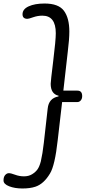

<svg xmlns="http://www.w3.org/2000/svg" viewBox="-38 -966 492 1091"><path d="M402 -451Q429 -451 429 -420Q429 -405 421 -395.5Q413 -386 401 -386H315L290 -170Q274 -25 246 20Q211 79 163 95Q133 105 89.5 105Q46 105 14 92.5Q-18 80 -18 59.5Q-18 39 -8.5 28.5Q1 18 12.5 18Q24 18 48 27Q72 36 98.5 36Q125 36 144.5 24Q164 12 175 -3.5Q186 -19 194 -49Q204 -92 211 -154L233 -349Q239 -408 294 -418L295 -422Q250 -432 250 -490Q250 -503 264.5 -620.5Q279 -738 279 -777Q279 -877 203 -877Q176 -877 150.5 -868Q125 -859 118 -859Q90 -859 90 -885Q90 -914 125 -930Q160 -946 215 -946Q295 -946 325.5 -904.5Q356 -863 356 -787Q356 -743 347 -671L322 -451Z"/></svg>

Font: Kite One
Style: Regular
Weight: 400
Designer: Eduardo Rodriguez Tunni
Foundry: Eduardo Rodriguez Tunni
Version: Version 1.001